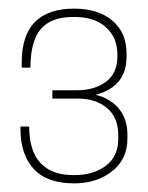

<svg xmlns="http://www.w3.org/2000/svg" viewBox="-20 -805 340 440"><path d="M147 -403.8H151.9Q193.8 -403.8 222.4 -425Q251 -446.3 251 -486.8V-495.1Q251 -536.1 225.1 -557.6Q199.2 -579.1 158.2 -579.1H100.1V-598.1H155.8Q196.8 -598.1 222.9 -617.7Q249 -637.2 249 -675.8V-680.2Q249 -719.2 222.7 -742.7Q196.3 -766.1 151.9 -766.1H147Q97.2 -766.1 73.5 -738.5Q49.8 -710.9 49.8 -649.9H29.8V-662.1Q29.8 -785.2 149.9 -785.2Q205.1 -785.2 237.5 -757.8Q270 -730.5 270 -682.1V-674.8Q270 -606.4 199.2 -587.9Q233.4 -579.1 252.7 -555.7Q272 -532.2 272 -496.1V-487.8Q272 -439.9 236.8 -412.4Q201.7 -384.8 149.9 -384.8Q87.9 -384.8 57.4 -417.7Q26.9 -450.7 26.9 -509.8V-515.1H46.9Q46.9 -459 72.8 -431.4Q98.6 -403.8 147 -403.8Z"/></svg>

Font: Cooper Hewitt
Style: Thin
Weight: 701
Designer: Village Type and Design LLC
Foundry: Cooper Hewitt Smithsonian Design Museum
Version: 1.000